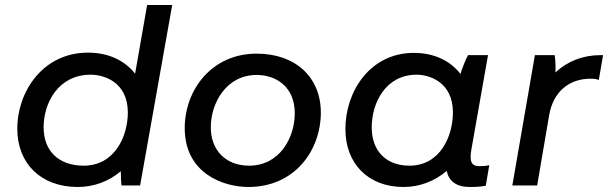

<svg xmlns="http://www.w3.org/2000/svg" viewBox="-20 -740 2426 766"><path d="M465 0H539L667 -720H567L519 -446C478 -498 414 -530 331 -530C152 -530 49 -376 49 -226C49 -88 143 6 290 6C354 6 414 -16 462 -57C462 -34 463 -12 465 0ZM342 -442C392 -442 490 -415 490 -291C490 -197 438 -79 314 -79C215 -79 154 -137 154 -232C154 -330 213 -442 342 -442Z M971 6C1156 6 1260 -140 1260 -291C1260 -431 1160 -526 1004 -526C824 -526 717 -381 717 -229C717 -46 874 6 971 6ZM974 -79C881 -79 821 -140 821 -232C821 -329 883 -441 1004 -441C1079 -441 1156 -396 1156 -288C1156 -191 1096 -79 974 -79Z M1854 6C1877 6 1897 5 1918 1L1932 -81C1919 -78 1907 -77 1893 -77C1860 -77 1852 -96 1861 -146L1927 -520H1847C1836 -498 1825 -471 1817 -445C1777 -497 1713 -529 1631 -529C1457 -529 1358 -376 1358 -225C1358 -88 1448 6 1590 6C1654 6 1714 -17 1762 -58C1771 -17 1801 6 1854 6ZM1642 -442C1690 -442 1787 -415 1787 -291C1787 -197 1736 -79 1614 -79C1521 -79 1463 -137 1463 -232C1463 -330 1519 -442 1642 -442Z M2024 0H2123L2171 -281C2187 -373 2250 -428 2341 -426C2351 -426 2361 -424 2369 -421L2386 -520H2375C2305 -520 2243 -495 2196 -451C2197 -475 2196 -501 2193 -520H2114Z"/></svg>

Font: Fixel Display 20240404 Medium
Style: Italic
Weight: 500
Italic angle: -10°
Designer: AlfaBravo + MacPaw
Foundry: Kyrylo Tkachov, Marchela Mozhyna, Serhii Makarenko, Maria Weinstein, Zakhar Kryvoshyya
Version: Version 1.211;Glyphs 3.2 (3225)